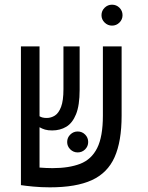

<svg xmlns="http://www.w3.org/2000/svg" viewBox="-20 -782 626 811"><path d="M190.9 9.3Q153.8 9.3 120.4 6.1Q86.9 2.9 68.4 0V-0.5V-585.9H147V-291Q158.2 -283.7 177.2 -283.7Q195.8 -283.7 211.9 -293.9Q228 -304.2 238 -330.6Q248 -356.9 248 -405.3V-585.9H316.4V-402.3Q316.4 -337.4 301.3 -299.8Q286.1 -262.2 260 -246.6Q233.9 -231 200.2 -231Q182.6 -231 170.2 -234.6Q157.7 -238.3 147 -244.6V-74.2Q160.2 -73.2 174.1 -72.5Q188 -71.8 201.7 -71.8Q271.5 -71.8 318.8 -90.1Q366.2 -108.4 390.4 -156.5Q414.6 -204.6 414.6 -293.9V-585.9H493.7V-293.5Q493.7 -184.6 463.9 -117.9Q434.1 -51.3 367.7 -21Q301.3 9.3 190.9 9.3ZM308.1 -138.2Q290 -138.2 276.9 -151.1Q263.7 -164.1 263.7 -182.1Q263.7 -200.7 276.9 -213.6Q290 -226.6 308.1 -226.6Q326.7 -226.6 339.6 -213.6Q352.5 -200.7 352.5 -182.1Q352.5 -164.1 339.6 -151.1Q326.7 -138.2 308.1 -138.2ZM453.1 -673.8Q435.1 -673.8 421.9 -686.8Q408.7 -699.7 408.7 -717.8Q408.7 -736.3 421.9 -749.3Q435.1 -762.2 453.1 -762.2Q471.7 -762.2 484.6 -749.3Q497.6 -736.3 497.6 -717.8Q497.6 -699.7 484.6 -686.8Q471.7 -673.8 453.1 -673.8Z"/></svg>

Font: Cascadia Mono SemiLight
Style: Regular
Weight: 350
Monospace: yes
Designer: Aaron Bell
Foundry: Saja Typeworks
Version: Version 2404.023; ttfautohint (v1.8.4)